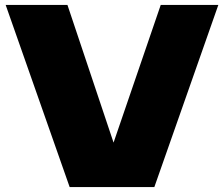

<svg xmlns="http://www.w3.org/2000/svg" viewBox="-20 -760 910 780"><path d="M263 0 3 -740H254L469 -98H413L633 -740H867L607 0Z"/></svg>

Font: Encode Sans SC Expanded Black
Style: Regular
Weight: 900
Width: 7
Designer: Multiple Designers
Foundry: Impallari Type
Version: Version 3.002